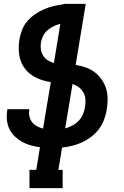

<svg xmlns="http://www.w3.org/2000/svg" viewBox="-20 -755 640 990"><path d="M303 215H132V121H167L186 4Q162 1 138.5 -5.5Q115 -12 94.5 -23.5Q74 -35 57 -51Q40 -67 29.5 -88Q19 -109 16 -133.5Q13 -158 17 -183L18 -192H131V-187Q128 -170 132 -153.5Q136 -137 146 -124.5Q156 -112 171 -104Q186 -96 202 -92L242 -332Q203 -337 167.5 -354Q132 -371 109 -400.5Q86 -430 79.5 -469.5Q73 -509 80 -550Q84 -575 93.5 -600Q103 -625 120.5 -645.5Q138 -666 160.5 -681.5Q183 -697 207.5 -707.5Q232 -718 257.5 -724Q283 -730 308 -733V-735H422L370 -420Q398 -416 423 -407Q448 -398 468.5 -382.5Q489 -367 504 -345.5Q519 -324 527 -298.5Q535 -273 535 -245Q535 -217 530 -189V-186Q525 -160 515.5 -135Q506 -110 489 -88Q472 -66 449.5 -49Q427 -32 402 -20.5Q377 -9 351 -3Q325 3 300 6L281 121H303ZM258 -430 291 -632Q274 -628 257 -620Q240 -612 225.5 -599.5Q211 -587 202.5 -570Q194 -553 191 -535Q188 -517 191 -499.5Q194 -482 203 -467.5Q212 -453 226.5 -444Q241 -435 258 -430ZM316 -93Q335 -98 353 -107.5Q371 -117 385 -131.5Q399 -146 407 -164.5Q415 -183 418 -201V-204Q422 -224 420.5 -243Q419 -262 410 -278Q401 -294 386.5 -305Q372 -316 354 -322Z"/></svg>

Font: Iosevka HT Extrabold Extended
Style: Italic
Weight: 800
Width: 7
Italic angle: -9°
Monospace: yes
Designer: Belleve Invis
Foundry: Belleve Invis
Version: Version 32.3.0; ttfautohint (v1.8.4)